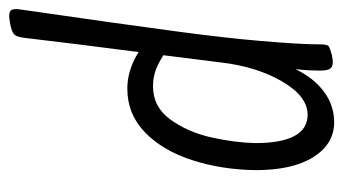

<svg xmlns="http://www.w3.org/2000/svg" viewBox="-188 -564 761 426"><g transform="rotate(-90 193.0 -350.5)"><path d="M372 -711Q381 -711 384 -706.5Q387 -702 386 -690Q352 -454 337 -341.5Q322 -229 316 -157Q308 -66 308 -19Q308 -5 303.5 -2Q299 1 284 5Q272 7 269 7Q257 7 253 -1Q249 -9 250 -30Q250 -48 253 -76Q234 -36 203.5 -13Q173 10 134 10Q86 9 57.5 -37Q29 -83 29 -164Q30 -239 51 -304.5Q72 -370 112.5 -409.5Q153 -449 210 -449Q251 -449 291 -424Q309 -562 322 -673Q324 -692 328.5 -698Q333 -704 345 -707Q361 -711 372 -711ZM284 -369Q265 -381 249.5 -386.5Q234 -392 215 -392Q169 -392 141 -353Q113 -314 101.5 -262Q90 -210 89 -166Q89 -49 152 -49Q193 -49 226 -106Q259 -163 268 -242Z"/></g></svg>

Font: Farsan
Style: Regular
Weight: 400
Version: Version 1.001g;PS 1.001;hotconv 1.0.86;makeotf.lib2.5.63406 